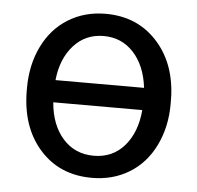

<svg xmlns="http://www.w3.org/2000/svg" viewBox="-44 -583 657 639"><g transform="rotate(5 284.0 -264.0)"><path d="M44.4 -269Q44.4 -346.7 74.5 -408.4Q104.5 -470.2 159.4 -504.2Q214.4 -538.1 284.2 -538.1Q387.7 -538.1 453.6 -468.3Q519.5 -398.4 524.9 -286.6L525.4 -258.3Q525.4 -181.2 495.1 -119.1Q464.8 -57.1 410.2 -23.7Q355.5 9.8 285.2 9.8Q176.8 9.8 110.6 -65.2Q44.4 -140.1 44.4 -262.7ZM433.1 -229.5H135.7Q142.1 -153.8 182.1 -108.9Q222.2 -64 285.2 -64Q348.1 -64 387.5 -109.4Q426.8 -154.8 433.1 -229.5ZM284.2 -463.9Q223.1 -463.9 183.6 -419.7Q144 -375.5 136.7 -303.7H432.6Q423.8 -377.4 384 -420.7Q344.2 -463.9 284.2 -463.9Z"/></g></svg>

Font: Roboto-o
Style: o-Regular
Weight: 400
Designer: Google
Version: Version 2.134; 2016; ttfautohint (v1.6)